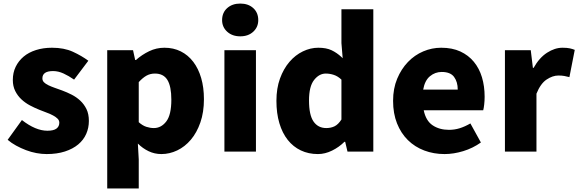

<svg xmlns="http://www.w3.org/2000/svg" viewBox="-20 -851 3247 1078"><path d="M242 14Q214 14 184.5 8.5Q155 3 126 -8Q97 -19 70.5 -33.5Q44 -48 23 -66L103 -177Q180 -117 246 -117Q281 -117 297 -129Q313 -141 313 -162Q313 -175 303.5 -184.5Q294 -194 278.5 -202.5Q263 -211 242.5 -218.5Q222 -226 200 -235Q175 -245 148.5 -259Q122 -273 100.5 -293Q79 -313 65.5 -340Q52 -367 52 -402Q52 -443 68 -476Q84 -509 112.5 -533Q141 -557 182 -570Q223 -583 272 -583Q340 -583 389 -560.5Q438 -538 476 -510L396 -404Q366 -425 336.5 -438.5Q307 -452 278 -452Q218 -452 218 -411Q218 -398 227 -389Q236 -380 251.5 -372.5Q267 -365 287 -358Q307 -351 329 -343Q356 -333 382.5 -319.5Q409 -306 430.5 -286Q452 -266 465.5 -238.5Q479 -211 479 -172Q479 -133 464 -99Q449 -65 419 -40Q389 -15 344.5 -0.5Q300 14 242 14Z M727 -569 739 -514H743Q777 -544 817.5 -563.5Q858 -583 903 -583Q954 -583 995 -562.5Q1036 -542 1065 -504Q1094 -466 1109.5 -413Q1125 -360 1125 -294Q1125 -221 1105 -163.5Q1085 -106 1051.5 -66.5Q1018 -27 975 -6.5Q932 14 886 14Q848 14 814.5 -2Q781 -18 754 -45L759 44V207H582V-569ZM759 -165Q780 -146 801.5 -139Q823 -132 844 -132Q885 -132 913.5 -169Q942 -206 942 -291Q942 -366 920 -402Q898 -438 850 -438Q824 -438 803 -426.5Q782 -415 759 -390Z M1240 -569H1417V0H1240ZM1329 -647Q1284 -647 1255.5 -673Q1227 -699 1227 -738Q1227 -780 1255.5 -805.5Q1284 -831 1329 -831Q1374 -831 1402 -805.5Q1430 -780 1430 -738Q1430 -699 1402 -673Q1374 -647 1329 -647Z M1765 14Q1712 14 1669 -6.5Q1626 -27 1595.5 -65.5Q1565 -104 1548.5 -159.5Q1532 -215 1532 -285Q1532 -355 1552 -410Q1572 -465 1605 -503.5Q1638 -542 1680.5 -562.5Q1723 -583 1767 -583Q1812 -583 1841.5 -569Q1871 -555 1897 -531Q1899 -529 1900.5 -527.5Q1902 -526 1904 -524L1897 -609V-799H2076V0H1931L1918 -55H1914Q1884 -25 1844.5 -5.5Q1805 14 1765 14ZM1715 -287Q1715 -205 1740.5 -168.5Q1766 -132 1812 -132Q1838 -132 1858.5 -142Q1879 -152 1897 -180V-404Q1877 -423 1854.5 -430.5Q1832 -438 1809 -438Q1772 -438 1743.5 -402Q1715 -366 1715 -287Z M2476 14Q2415 14 2362 -6Q2309 -26 2270 -64.5Q2231 -103 2209 -158.5Q2187 -214 2187 -285Q2187 -354 2210 -409Q2233 -464 2270.5 -503Q2308 -542 2356.5 -562.5Q2405 -583 2457 -583Q2519 -583 2564.5 -562Q2610 -541 2640.5 -504Q2671 -467 2686 -417Q2701 -367 2701 -308Q2701 -285 2698.5 -263.5Q2696 -242 2693 -232H2359Q2371 -173 2409 -147.5Q2447 -122 2501 -122Q2532 -122 2561 -131Q2590 -140 2621 -158L2680 -51Q2635 -19 2581 -2.5Q2527 14 2476 14ZM2550 -348Q2550 -391 2529.5 -419Q2509 -447 2460 -447Q2423 -447 2394 -423Q2365 -399 2356 -348Z M2815 -569H2960L2972 -470H2976Q3008 -527 3051.5 -555Q3095 -583 3138 -583Q3164 -583 3179.5 -579.5Q3195 -576 3207 -571L3177 -418Q3162 -422 3148 -424.5Q3134 -427 3115 -427Q3083 -427 3049 -404.5Q3015 -382 2992 -325V0H2815Z"/></svg>

Font: Kinto Sans Black
Style: Regular
Weight: 900
Designer: Authors: Ryoko NISHIZUKA  (kana & ideographs); Paul D. Hunt (Latin, Greek & Cyrillic); Wenlong ZHANG  (bopomofo); Sandol
Foundry: Adobe Systems Incorporated, ookami Inc.
Version: Version 0.001